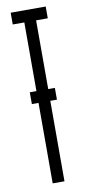

<svg xmlns="http://www.w3.org/2000/svg" viewBox="-84 -748 353 782"><g transform="rotate(-10 93.0 -357.0)"><path d="M40.8 -381.5H144.5V-332.8H40.8ZM20.4 -714.3H165.3V-665.6H117V0H68.3V-665.6H20.4Z"/></g></svg>

Font: Marapfhont
Style: Book
Weight: 400
Version: Version 0.15